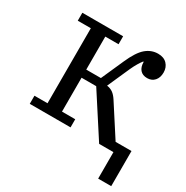

<svg xmlns="http://www.w3.org/2000/svg" viewBox="-157 -660 914 942"><g transform="rotate(30 300.5 -189.0)"><path d="M524 0H443L289 -238H206V-46H281V0H50V-46H124V-471H50V-516H281V-471H206V-284H289L345 -410Q374 -476 404.5 -502Q435 -528 473 -528Q506 -528 524 -509Q542 -490 542 -461Q542 -432 526.5 -414.5Q511 -397 485 -397Q459 -397 445 -413Q431 -429 431 -458H428Q420 -448 410 -431.5Q400 -415 390 -393L334 -267Q354 -264 368 -254Q382 -244 395 -224L508 -49H598V150H524Z"/></g></svg>

Font: IBM Plex Serif
Style: Regular
Weight: 400
Designer: Mike Abbink, Paul van der Laan, Pieter van Rosmalen
Foundry: Bold Monday
Version: Version 2.6